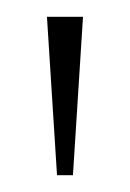

<svg xmlns="http://www.w3.org/2000/svg" viewBox="-20 -734 155 229"><path d="M48 -525H67L79 -714H36Z"/></svg>

Font: Noto Serif ExtraCondensed Thin
Style: Regular
Weight: 100
Width: 2
Designer: Monotype Design Team
Foundry: Monotype Imaging Inc.
Version: Version 2.013